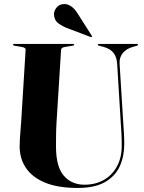

<svg xmlns="http://www.w3.org/2000/svg" viewBox="-20 -917 712 948"><path d="M576.5 -307 558.5 -601Q556.5 -635 540.8 -655.5Q525 -676 491.5 -685.5L468.5 -691.5Q465.5 -692.5 464.2 -693.2Q463 -694 463 -696Q463 -697.5 464.2 -698.8Q465.5 -700 468 -700H656.5Q659 -700 660.2 -698.8Q661.5 -697.5 661.5 -696Q661.5 -694 659.8 -693Q658 -692 655 -691L634.5 -685Q604 -676.5 586.2 -654.8Q568.5 -633 570.5 -602.5L588.5 -312Q590.5 -285 592 -258.5Q593.5 -232 593.5 -204.5Q593.5 -145 571.2 -96Q549 -47 498.5 -18Q448 11 363 11Q265.5 11 202 -15.5Q138.5 -42 107.8 -88.2Q77 -134.5 77 -194Q77 -208 78.2 -230.8Q79.5 -253.5 81.5 -276.5Q83.5 -299.5 84.5 -315.5L106.5 -671Q107 -677 101.5 -680.5Q96 -684 85.5 -685.5L51 -691.5Q44 -693 44 -696Q44 -697.5 45.5 -698.8Q47 -700 49.5 -700H340.5Q343.5 -700 345 -698.8Q346.5 -697.5 346.5 -696Q346.5 -694 344.8 -693.2Q343 -692.5 339 -691.5L302.5 -685.5Q292.5 -684 287.2 -680.5Q282 -677 281.5 -670.5L259.5 -319Q257 -280.5 256.8 -248.2Q256.5 -216 256.5 -193.5Q256.5 -93.5 295.2 -49.2Q334 -5 397 -5Q450.5 -5 492 -28.2Q533.5 -51.5 557.2 -94.8Q581 -138 581 -198Q581 -234.5 579.5 -259.8Q578 -285 576.5 -307ZM363.5 -850 432.5 -741.5Q433.5 -740 434.2 -738.2Q435 -736.5 434 -735.5Q433 -733.5 430.8 -733.8Q428.5 -734 427 -734.5L312 -778Q288 -787 267.5 -802.5Q247 -818 246.5 -848Q246.5 -864 259.8 -880.2Q273 -896.5 296 -897Q314.5 -897.5 331.8 -885.5Q349 -873.5 363.5 -850Z"/></svg>

Font: Fraunces 120pt
Style: Bold
Weight: 700
Version: Version 1.000;[b76b70a41]